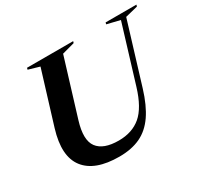

<svg xmlns="http://www.w3.org/2000/svg" viewBox="-149 -918 1196 1133"><g transform="rotate(-30 449.0 -351.5)"><path d="M260.5 -295.5Q224.5 -178 264 -125Q303.5 -72 408 -72Q499 -72 558.5 -122.2Q618 -172.5 655 -294L773.5 -682L685 -703.5L688 -715H898L894.5 -703.5L809.5 -682.5L683 -268.5Q652.5 -168.5 609.8 -106.5Q567 -44.5 506.8 -16.2Q446.5 12 363.5 12Q197 12 131 -73.8Q65 -159.5 115.5 -325L225 -681.5L149.5 -703.5L152.5 -715H467L463.5 -703.5L378.5 -680.5Z"/></g></svg>

Font: Newsreader 72pt SemiBold
Style: Italic
Weight: 600
Italic angle: -17°
Designer: Hugues Gentile
Foundry: Production Type
Version: Version 1.003; ttfautohint (v1.8.3)